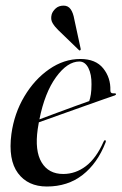

<svg xmlns="http://www.w3.org/2000/svg" viewBox="-20 -654 432 682"><path d="M355 -148Q326 -73.5 273.2 -32.5Q220.5 8.5 146.5 8.5Q79 8.5 43.8 -39Q8.5 -86.5 20.5 -178Q30.5 -251 66.5 -311.5Q102.5 -372 154.8 -408.2Q207 -444.5 265.5 -444.5Q320 -444.5 346.8 -411Q373.5 -377.5 372 -333Q371.5 -321 386 -322.5Q391 -323 392 -320Q392.5 -317 387.5 -315Q381 -313 350.5 -302.2Q320 -291.5 277.8 -276.5Q235.5 -261.5 192.2 -246Q149 -230.5 118 -219.5Q115.5 -207.5 114 -195.5Q103 -118.5 127.8 -77.2Q152.5 -36 204.5 -36Q248.5 -36 285.2 -64Q322 -92 348 -151Q350.5 -156.5 353.5 -156Q357.5 -155 355 -148ZM262 -435.5Q219.5 -435.5 179.2 -380.2Q139 -325 120 -230Q147.5 -240.5 182.2 -253.2Q217 -266 248.2 -277.5Q279.5 -289 297 -295Q300.5 -305 302.8 -319.5Q305 -334 305 -354.5Q305.5 -390 293.8 -412.8Q282 -435.5 262 -435.5ZM244 -585 266.5 -481Q267.5 -477 265.5 -476Q263 -473.5 260.5 -476L187 -547Q174.5 -559 166.8 -572Q159 -585 163.5 -602.5Q166.5 -613.5 177.5 -623.8Q188.5 -634 206 -634Q222 -634 231 -621.2Q240 -608.5 244 -585Z"/></svg>

Font: Fraunces 144pt
Style: Italic
Weight: 400
Italic angle: -16°
Version: Version 1.000;[b76b70a41]